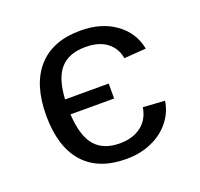

<svg xmlns="http://www.w3.org/2000/svg" viewBox="-101 -650 803 771"><g transform="rotate(-20 300.0 -264.0)"><path d="M70.8 -264.6Q70.8 -396.5 133.8 -467.3Q196.8 -538.1 315.9 -538.1Q405.3 -538.1 465.1 -494.9Q524.9 -451.7 538.6 -380.4L444.8 -373.5Q437 -418 403.3 -443.6Q369.6 -469.2 312 -469.2Q241.7 -469.2 205.6 -429.2Q169.4 -389.2 164.1 -299.3H350.6V-235.4H164.1Q169.4 -141.6 205.6 -99.9Q241.7 -58.1 311.5 -58.1Q366.7 -58.1 402.8 -85.4Q439 -112.8 446.8 -163.1L539.6 -157.2Q533.2 -110.8 502.9 -72.3Q472.7 -33.7 423.8 -12Q375 9.8 315.4 9.8Q195.8 9.8 133.3 -60.5Q70.8 -130.9 70.8 -264.6Z"/></g></svg>

Font: Cousine
Style: Regular
Weight: 400
Monospace: yes
Designer: Steve Matteson
Foundry: Monotype Imaging Inc.
Version: Version 1.21